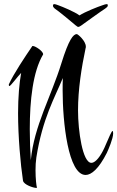

<svg xmlns="http://www.w3.org/2000/svg" viewBox="-20 -893 571 935"><path d="M501 -873C496 -873 488 -871 478 -867C459 -861 393 -835 367 -818C345 -835 282 -861 265 -867C255 -871 248 -873 244 -873C240 -873 238 -870 238 -865C238 -865 238 -864 238 -864C238 -861 241 -856 247 -851C258 -845 343 -775 349 -769C352 -768 356 -762 361 -762C366 -762 371 -766 376 -769C384 -775 480 -844 492 -851C499 -856 504 -860 505 -865C505 -870 504 -873 501 -873ZM156 22C159 22 160 22 160 21C157 12 153 -24 153 -64C153 -85 154 -106 157 -126C187 -317 247 -418 286 -513C285 -493 285 -473 285 -453C285 -297 312 -41 397 -41C425 -41 461 -71 500 -148C508 -165 531 -218 531 -243C531 -251 530 -255 528 -255C526 -255 522 -249 516 -236C504 -211 490 -174 481 -158C460 -118 440 -100 425 -100C382 -100 360 -256 360 -355C360 -459 377 -564 397 -659C398 -660 398 -663 398 -666C398 -694 359 -727 354 -727C337 -727 315 -701 279 -585C229 -423 146 -280 130 -113C127 -161 125 -212 125 -264C125 -404 140 -544 190 -628V-629C190 -644 152 -669 140 -669C138 -669 137 -669 137 -668C102 -617 46 -533 23 -482V-479C23 -476 24 -474 26 -474C32 -474 66 -521 83 -538C74 -489 68 -418 68 -342C68 -227 80 -93 92 -13C96 7 143 22 156 22Z"/></svg>

Font: Comforter
Style: Regular
Weight: 400
Designer: Robert E. Leuschke
Foundry: Robert E. Leuschke
Version: Version 1.013; ttfautohint (v1.8.3)